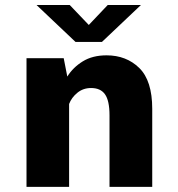

<svg xmlns="http://www.w3.org/2000/svg" viewBox="-20 -726 690 746"><path d="M83 0V-500H227.5L241.5 -428.5Q263.5 -464 301.5 -487.5Q339.5 -511 394 -511Q471 -511 521.2 -461.8Q571.5 -412.5 571.5 -303V0H405.5V-277.5Q405.5 -334.5 388.2 -359.2Q371 -384 334 -384Q303 -384 280.5 -365.5Q258 -347 248.5 -322V0ZM122 -706.5H251L325 -629L398.5 -706.5H527.5L376 -563H273.5Z"/></svg>

Font: Trispace
Style: Bold
Weight: 700
Designer: Tyler Finck
Foundry: Etcetera Type Company
Version: Version 1.210; ttfautohint (v1.8.3)